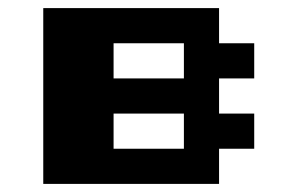

<svg xmlns="http://www.w3.org/2000/svg" viewBox="-20 -454 734 474"><path d="M86.8 0V-434H520.8V-347.2H607.6V-260.4H520.8V-173.6H607.6V-86.8H520.8V0ZM260.4 -260.4H434V-347.2H260.4ZM260.4 -86.8H434V-173.6H260.4Z"/></svg>

Font: 8-bit Operator+ 8
Style: Bold
Weight: 700
Designer: GrandChaos9000
Version: Version 1.3.0 - August 1, 2014